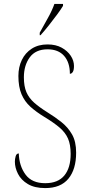

<svg xmlns="http://www.w3.org/2000/svg" viewBox="-20 -951 454 981"><path d="M211 10Q157 10 122.5 -10.5Q88 -31 72 -62.5Q56 -94 56 -125Q56 -138 60 -152.5Q64 -167 76 -167Q78 -103 110.5 -59Q143 -15 211 -15Q276 -15 308.5 -54Q341 -93 341 -165Q341 -212 327.5 -243Q314 -274 284 -299.5Q254 -325 206 -354Q165 -379 135.5 -405.5Q106 -432 90 -469.5Q74 -507 74 -563Q74 -608 91.5 -644.5Q109 -681 142.5 -702.5Q176 -724 223 -724Q265 -724 295 -707.5Q325 -691 341.5 -666Q358 -641 358 -614Q358 -593 352 -583.5Q346 -574 337 -574Q337 -632 307.5 -665.5Q278 -699 223 -699Q162 -699 132 -658Q102 -617 102 -556Q102 -510 115 -480Q128 -450 154.5 -426.5Q181 -403 221 -378Q260 -354 293.5 -327.5Q327 -301 348 -264.5Q369 -228 369 -171Q369 -86 329.5 -38Q290 10 211 10ZM183 -784Q205 -824 225.5 -860.5Q246 -897 258 -931H302V-921Q292 -904 272 -877Q252 -850 229.5 -821.5Q207 -793 187 -771H183Z"/></svg>

Font: Noto Serif Condensed Thin
Style: Regular
Weight: 100
Width: 3
Designer: Monotype Design Team
Foundry: Monotype Imaging Inc.
Version: Version 2.013; ttfautohint (v1.8.4.7-5d5b)